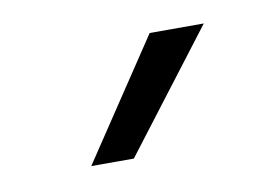

<svg xmlns="http://www.w3.org/2000/svg" viewBox="-35 -804 378 262"><g transform="rotate(-10 154.0 -672.5)"><path d="M74 -590 184 -755H259L133 -590Z"/></g></svg>

Font: Murecho Light
Style: Regular
Weight: 300
Designer: Neil Summerour
Foundry: Positype
Version: Version 1.010; ttfautohint (v1.8.3)